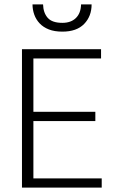

<svg xmlns="http://www.w3.org/2000/svg" viewBox="-20 -854 527 874"><path d="M80 -630H440V-588H132V-345H414V-303H132V-42H443V0H80ZM176 -834Q177 -796 197 -773Q217 -750 264 -750Q303 -750 325.5 -772Q348 -794 349 -834H397Q397 -780 363 -745Q329 -710 264 -710Q228 -710 202.5 -720Q177 -730 160.5 -747.5Q144 -765 136 -787.5Q128 -810 128 -834Z"/></svg>

Font: Mukta Vaani ExtraLight
Style: Regular
Weight: 275
Designer: Noopur Datye, Girish Dalvi, Yashodeep Gholap, Pallavi Karambelkar
Foundry: Ek Type
Version: Version 2.538;PS 1.000;hotconv 16.6.51;makeotf.lib2.5.65220;